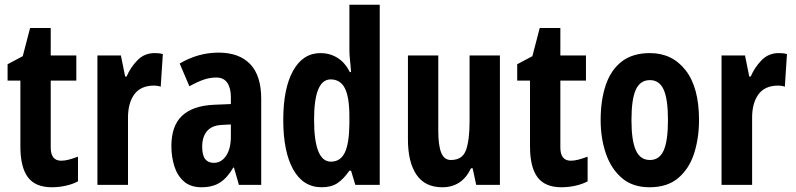

<svg xmlns="http://www.w3.org/2000/svg" viewBox="-20 -831 3357 810"><path d="M238 -153Q253 -153 270 -157.5Q287 -162 309 -170V-66Q287 -54 257.5 -47.5Q228 -41 199 -41Q129 -41 97.5 -83.5Q66 -126 66 -213V-491H12V-560L76 -594L107 -713H194V-597H302V-491H194V-209Q194 -153 238 -153Z M632 -607Q638 -607 646.5 -606.5Q655 -606 667 -603L658 -465Q652 -468 642.5 -469Q633 -470 631 -470Q573 -470 546 -432Q519 -394 520 -330V-51H391V-597H490L508 -508H514Q530 -546 559.5 -576.5Q589 -607 632 -607Z M902 -609Q989 -609 1035.5 -560.5Q1082 -512 1082 -414V-51H988L967 -124H964Q940 -82 909 -61.5Q878 -41 830 -41Q784 -41 756 -65.5Q728 -90 715.5 -130Q703 -170 703 -214Q703 -301 748.5 -343Q794 -385 882 -389L954 -392V-421Q954 -459 939 -481.5Q924 -504 892 -504Q866 -504 839.5 -495Q813 -486 779 -467L738 -563Q816 -609 902 -609ZM916 -304Q874 -302 853.5 -278Q833 -254 833 -212Q833 -176 845.5 -160Q858 -144 882 -144Q914 -144 934 -174Q954 -204 954 -255V-306Z M1337 -41Q1259 -41 1217 -116Q1175 -191 1175 -325Q1175 -458 1216.5 -532.5Q1258 -607 1332 -607Q1371 -607 1403 -587.5Q1435 -568 1456 -527H1461Q1459 -557 1456.5 -578Q1454 -599 1454 -620V-811H1582V-51H1479L1461 -111H1454Q1429 -75 1403 -58Q1377 -41 1337 -41ZM1376 -149Q1416 -149 1434.5 -187Q1453 -225 1454 -307V-339Q1454 -421 1435 -458.5Q1416 -496 1375 -496Q1305 -496 1305 -326Q1305 -149 1376 -149Z M2089 -597V-51H1989L1974 -121H1967Q1929 -41 1846 -41Q1773 -41 1737 -94Q1701 -147 1701 -242V-597H1829V-279Q1829 -217 1841.5 -186.5Q1854 -156 1882 -156Q1931 -156 1946 -198Q1961 -240 1961 -319V-597Z M2388 -153Q2403 -153 2420 -157.5Q2437 -162 2459 -170V-66Q2437 -54 2407.5 -47.5Q2378 -41 2349 -41Q2279 -41 2247.5 -83.5Q2216 -126 2216 -213V-491H2162V-560L2226 -594L2257 -713H2344V-597H2452V-491H2344V-209Q2344 -153 2388 -153Z M2929 -325Q2929 -249 2908.5 -184.5Q2888 -120 2842 -80.5Q2796 -41 2720 -41Q2649 -41 2603.5 -80Q2558 -119 2536 -183.5Q2514 -248 2514 -325Q2514 -408 2535.5 -472Q2557 -536 2603 -571.5Q2649 -607 2722 -607Q2816 -607 2872.5 -534.5Q2929 -462 2929 -325ZM2644 -324Q2644 -238 2662.5 -197Q2681 -156 2722 -156Q2762 -156 2780 -196.5Q2798 -237 2798 -325Q2798 -412 2780 -452.5Q2762 -493 2722 -493Q2681 -493 2662.5 -453Q2644 -413 2644 -324Z M3265 -607Q3271 -607 3279.5 -606.5Q3288 -606 3300 -603L3291 -465Q3285 -468 3275.5 -469Q3266 -470 3264 -470Q3206 -470 3179 -432Q3152 -394 3153 -330V-51H3024V-597H3123L3141 -508H3147Q3163 -546 3192.5 -576.5Q3222 -607 3265 -607Z"/></svg>

Font: Noto Sans Tamil UI ExtraCondensed
Style: Bold
Weight: 700
Width: 2
Designer: Jelle Bosma - Monotype Design Team
Foundry: Monotype Imaging Inc.
Version: Version 2.004; ttfautohint (v1.8.4.7-5d5b)